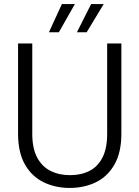

<svg xmlns="http://www.w3.org/2000/svg" viewBox="-20 -914 687 946"><path d="M323 12Q253 12 195 -16Q137 -44 103 -103.5Q69 -163 69 -255V-700H139V-255Q139 -183 163 -138Q187 -93 229 -72Q271 -51 325 -51Q380 -51 421 -72Q462 -93 485 -138Q508 -183 508 -255V-700H578V-255Q578 -163 544 -103.5Q510 -44 452.5 -16Q395 12 323 12ZM359 -755 429 -894H491L407 -755ZM221 -755 285 -894H349L270 -755Z"/></svg>

Font: DM Sans 10pt Light
Style: Regular
Weight: 300
Version: Version 4.004;gftools[0.9.30]